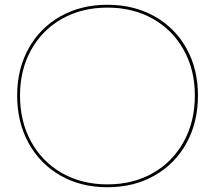

<svg xmlns="http://www.w3.org/2000/svg" viewBox="-20 -779 903 806"><path d="M52 -378Q52 -489 100 -575.5Q148 -662 234 -710.5Q320 -759 431 -759Q542 -759 628.5 -710.5Q715 -662 763 -575.5Q811 -489 811 -378Q811 -266 763 -178.5Q715 -91 628.5 -42Q542 7 431 7Q320 7 234 -42Q148 -91 100 -178.5Q52 -266 52 -378ZM798 -378Q798 -485 751.5 -569Q705 -653 622 -700Q539 -747 431 -747Q323 -747 240 -700Q157 -653 110.5 -569Q64 -485 64 -378Q64 -269 110.5 -184.5Q157 -100 240 -52.5Q323 -5 431 -5Q539 -5 622 -52.5Q705 -100 751.5 -184.5Q798 -269 798 -378Z"/></svg>

Font: Hepta Slab Thin
Style: Regular
Weight: 250
Designer: Michael LaGattuta
Foundry: Michael LaGattuta
Version: Version 1.100; ttfautohint (v1.8) -l 8 -r 50 -G 200 -x 14 -D